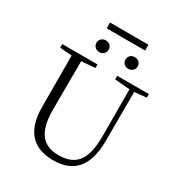

<svg xmlns="http://www.w3.org/2000/svg" viewBox="-234 -1180 1260 1350"><g transform="rotate(30 396.0 -504.5)"><path d="M300 -806C327 -806 349 -825 349 -853C349 -883 327 -901 300 -901C274 -901 250 -883 250 -853C250 -825 274 -806 300 -806ZM535 -806C561 -806 585 -825 585 -853C585 -883 561 -901 535 -901C508 -901 486 -883 486 -853C486 -825 508 -806 535 -806ZM262 -977H574V-1024H262ZM493 -696 615 -686 616 -304C616 -111 552 -35 413 -35C294 -35 221 -102 221 -288V-389C221 -491 221 -589 222 -687L333 -696V-725H47V-696L144 -688C145 -589 145 -489 145 -389V-273C145 -66 246 15 399 15C562 15 651 -81 652 -281L653 -686L750 -696V-725H493Z"/></g></svg>

Font: Noto Serif CJK KR Light
Style: Regular
Weight: 300
Designer: Ryoko NISHIZUKA 西塚涼子 (kana & ideographs); Frank Grießhammer (Latin, Greek & Cyrillic); Wenlong ZHANG 张文龙 (bopomofo); San
Foundry: Adobe
Version: Version 2.001;hotconv 1.1.0;makeotfexe 2.6.0